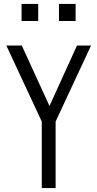

<svg xmlns="http://www.w3.org/2000/svg" viewBox="-20 -950 492 970"><path d="M191 0V-336L12 -720H90L244 -384H216L369 -720H440L261 -336V0ZM278 -844V-930H362V-844ZM89 -844V-930H173V-844Z"/></svg>

Font: Instrument Sans Condensed
Style: Regular
Weight: 400
Width: 3
Designer: Rodrigo Fuenzalida
Foundry: fragTYPE
Version: Version 1.000;gftools[0.9.28]